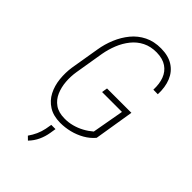

<svg xmlns="http://www.w3.org/2000/svg" viewBox="-276 -817 1132 1132"><g transform="rotate(45 290.5 -251.0)"><path d="M507.8 -328.1 467.3 -79.1Q441.9 -48.8 406.5 -28.8Q371.1 -8.8 331.8 1Q292.5 10.7 252.9 10.7Q194.3 10.3 155.5 -14.4Q116.7 -39.1 95.7 -79.8Q74.7 -120.6 69.6 -170.4Q64.5 -220.2 71.8 -269L102.1 -450.2Q110.4 -502 130.6 -550.5Q150.9 -599.1 182.6 -637.7Q214.4 -676.3 259.5 -698.7Q304.7 -721.2 363.8 -720.7Q425.3 -720.2 465.3 -694.3Q505.4 -668.5 524.2 -622.3Q543 -576.2 540.5 -515.6L502.9 -516.1Q504.9 -566.4 490.7 -603.8Q476.6 -641.1 444.8 -662.8Q413.1 -684.6 361.8 -685.5Q312 -686 273.7 -666.7Q235.4 -647.5 208.3 -613.5Q181.2 -579.6 164.3 -537.6Q147.5 -495.6 139.6 -451.2L109.4 -269Q102.5 -227.5 105.7 -185.1Q108.9 -142.6 124.5 -106.2Q140.1 -69.8 171.6 -47.6Q203.1 -25.4 253.4 -25.4Q285.2 -24.9 316.4 -33.2Q347.7 -41.5 376.2 -56.9Q404.8 -72.3 429.2 -93.3L464.8 -292.5H298.8L304.7 -328.1ZM259.3 56.2 253.4 93.3Q247.6 128.9 232.9 160.6Q218.3 192.4 192.4 219.2L171.4 198.7Q188.5 174.3 200 148.9Q211.4 123.5 217.3 94.7L224.1 56.2Z"/></g></svg>

Font: Roboto Condensed ExtraLight
Style: Italic
Weight: 250
Italic angle: -12°
Designer: Christian Robertson
Foundry: Google
Version: Version 3.008; 2023